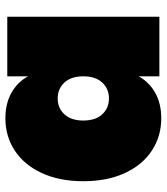

<svg xmlns="http://www.w3.org/2000/svg" viewBox="27 -638 618 712"><g transform="rotate(-90 336.0 -282.0)"><path d="M253 -571Q308 -571 348 -548.5Q388 -526 409 -487V-564H630V0H409V-77Q388 -38 348 -15.5Q308 7 253 7Q187 7 134 -27.5Q81 -62 50.5 -127.5Q20 -193 20 -282Q20 -371 50.5 -436.5Q81 -502 134 -536.5Q187 -571 253 -571ZM327 -377Q291 -377 268 -352Q245 -327 245 -282Q245 -237 268 -212Q291 -187 327 -187Q363 -187 386 -212Q409 -237 409 -282Q409 -327 386 -352Q363 -377 327 -377Z"/></g></svg>

Font: Poppins Black A&M
Style: Regular
Weight: 900
Designer: Ninad Kale (Devanagari), Jonny Pinhorn (Latin)
Foundry: Indian Type Foundry
Version: 4.004